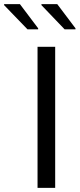

<svg xmlns="http://www.w3.org/2000/svg" viewBox="-83 -916 389 936"><path d="M51 -773H103V-778L14 -896H-63V-891ZM232 -773H285V-778L196 -896H119V-891ZM100 -688V0H186V-688Z"/></svg>

Font: Saira UNSAM
Style: Regular
Weight: 400
Designer: Hector Gatti with collaboration of the Omnibus-Type team
Foundry: Omnibus-Type
Version: Version 0.072;PS 000.072;hotconv 1.0.88;makeotf.lib2.5.64775